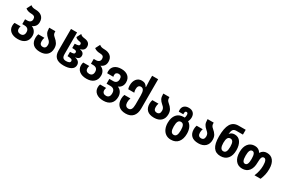

<svg xmlns="http://www.w3.org/2000/svg" viewBox="152 -2353 6164 4169"><g transform="rotate(30 3233.5 -268.5)"><path d="M32 -185Q32 -228 45 -261H197Q185 -233 185 -198Q185 -156 209.5 -134Q234 -112 277 -112Q322 -112 346.5 -138Q371 -164 371 -213Q371 -322 253 -322H203V-443H256Q306 -443 333 -466.5Q360 -490 360 -533Q360 -575 337.5 -594.5Q315 -614 269 -615Q217 -616 180.5 -626.5Q144 -637 112 -662L171 -777Q198 -755 226 -747Q254 -739 297 -739Q399 -738 455.5 -688.5Q512 -639 512 -547Q512 -433 403 -388Q460 -367 492 -320Q524 -273 524 -210Q524 -107 459 -48.5Q394 10 278 10Q164 10 98 -42.5Q32 -95 32 -185Z M599 -208Q599 -258 615 -304H768Q752 -261 752 -210Q752 -115 835 -115Q873 -115 893 -138.5Q913 -162 913 -209Q913 -245 898.5 -272Q884 -299 849 -327Q794 -374 772 -417Q750 -460 750 -532V-547H903V-531Q903 -495 914.5 -472Q926 -449 954 -426Q1015 -376 1043 -327.5Q1071 -279 1071 -212Q1071 -107 1008.5 -48.5Q946 10 834 10Q717 10 658 -46.5Q599 -103 599 -208Z M1172 -218V-760H1324V-214Q1324 -153 1348.5 -127Q1373 -101 1425 -101Q1470 -101 1498.5 -114Q1527 -127 1527 -156Q1527 -188 1497.5 -199Q1468 -210 1410 -210H1402V-318H1408Q1464 -318 1489.5 -328Q1515 -338 1515 -367Q1515 -396 1490 -405Q1465 -414 1409 -414H1402V-523H1408Q1462 -523 1489.5 -533.5Q1517 -544 1517 -571Q1517 -595 1503 -605Q1489 -615 1459 -619Q1423 -624 1401 -635Q1379 -646 1362 -666L1420 -776Q1438 -754 1462.5 -744Q1487 -734 1529 -729Q1670 -714 1670 -598Q1670 -550 1643 -520.5Q1616 -491 1560 -476Q1616 -466 1642.5 -440Q1669 -414 1669 -371Q1669 -328 1641.5 -303Q1614 -278 1555 -269Q1614 -261 1647 -228.5Q1680 -196 1680 -145Q1680 -71 1612 -30.5Q1544 10 1424 10Q1295 10 1233.5 -47Q1172 -104 1172 -218Z M1754 -185Q1754 -228 1767 -261H1919Q1907 -233 1907 -198Q1907 -156 1931.5 -134Q1956 -112 1999 -112Q2044 -112 2068.5 -138Q2093 -164 2093 -213Q2093 -322 1975 -322H1925V-443H1978Q2028 -443 2055 -466.5Q2082 -490 2082 -533Q2082 -575 2059.5 -594.5Q2037 -614 1991 -615Q1939 -616 1902.5 -626.5Q1866 -637 1834 -662L1893 -777Q1920 -755 1948 -747Q1976 -739 2019 -739Q2121 -738 2177.5 -688.5Q2234 -639 2234 -547Q2234 -433 2125 -388Q2182 -367 2214 -320Q2246 -273 2246 -210Q2246 -107 2181 -48.5Q2116 10 2000 10Q1886 10 1820 -42.5Q1754 -95 1754 -185Z M2308 45Q2308 5 2322 -31H2474Q2461 2 2461 32Q2462 73 2486 95.5Q2510 118 2553 118Q2599 118 2623 89.5Q2647 61 2647 4Q2647 -116 2529 -116H2435V-237H2532Q2583 -237 2609.5 -265.5Q2636 -294 2636 -346Q2636 -390 2615 -412Q2594 -434 2558 -434Q2524 -434 2503 -415Q2482 -396 2482 -361Q2482 -338 2489 -319H2335Q2329 -337 2329 -364Q2329 -454 2390 -505Q2451 -556 2560 -556Q2666 -556 2727.5 -502Q2789 -448 2789 -353Q2789 -294 2760 -250Q2731 -206 2679 -185Q2736 -162 2768 -112.5Q2800 -63 2800 5Q2800 116 2736 178Q2672 240 2555 240Q2441 240 2374.5 187.5Q2308 135 2308 45Z M2873 9Q2873 -47 2892 -98H3044Q3025 -48 3025 9Q3025 60 3048 89Q3071 118 3114 118Q3161 118 3183.5 80Q3206 42 3206 -40V-266Q3206 -354 3183.5 -393.5Q3161 -433 3117 -433Q3079 -433 3059.5 -406.5Q3040 -380 3040 -329Q3040 -286 3054 -247H2903Q2888 -288 2888 -336Q2888 -436 2936.5 -497Q2985 -558 3068 -558Q3120 -558 3152.5 -537.5Q3185 -517 3206 -479H3213Q3206 -579 3206 -637V-760H3357V-26Q3357 101 3294.5 170.5Q3232 240 3114 240Q2998 240 2935.5 179Q2873 118 2873 9Z M3459 -208Q3459 -258 3475 -304H3628Q3612 -261 3612 -210Q3612 -115 3695 -115Q3733 -115 3753 -138.5Q3773 -162 3773 -209Q3773 -245 3758.5 -272Q3744 -299 3709 -327Q3654 -374 3632 -417Q3610 -460 3610 -532V-547H3763V-531Q3763 -495 3774.5 -472Q3786 -449 3814 -426Q3875 -376 3903 -327.5Q3931 -279 3931 -212Q3931 -107 3868.5 -48.5Q3806 10 3694 10Q3577 10 3518 -46.5Q3459 -103 3459 -208Z M4009 -46Q4009 -177 4071 -252.5Q4133 -328 4252 -328Q4265 -328 4273 -327Q4286 -356 4286 -399Q4286 -426 4275.5 -440Q4265 -454 4247 -454Q4210 -454 4210 -401Q4210 -383 4211 -374H4096Q4092 -390 4092 -413Q4092 -482 4133.5 -519.5Q4175 -557 4247 -557Q4320 -557 4361.5 -516.5Q4403 -476 4403 -405Q4403 -346 4376 -295Q4431 -263 4461 -198.5Q4491 -134 4491 -46Q4491 84 4429.5 162Q4368 240 4249 240Q4173 240 4119 203Q4065 166 4037 101.5Q4009 37 4009 -46ZM4338 -46Q4338 -128 4317.5 -167.5Q4297 -207 4250 -207Q4204 -207 4183 -167Q4162 -127 4162 -45Q4162 37 4183.5 77.5Q4205 118 4251 118Q4297 118 4317.5 78Q4338 38 4338 -46Z M4569 -208Q4569 -258 4585 -304H4738Q4722 -261 4722 -210Q4722 -115 4805 -115Q4843 -115 4863 -138.5Q4883 -162 4883 -209Q4883 -245 4868.5 -272Q4854 -299 4819 -327Q4764 -374 4742 -417Q4720 -460 4720 -532V-547H4873V-531Q4873 -495 4884.5 -472Q4896 -449 4924 -426Q4985 -376 5013 -327.5Q5041 -279 5041 -212Q5041 -107 4978.5 -48.5Q4916 10 4804 10Q4687 10 4628 -46.5Q4569 -103 4569 -208Z M5121 -345Q5121 -556 5181.5 -658Q5242 -760 5373 -760H5552V-639H5388Q5330 -639 5306.5 -607Q5283 -575 5275 -499H5278Q5321 -554 5398 -554Q5496 -554 5548 -476.5Q5600 -399 5600 -273Q5600 -140 5537 -65Q5474 10 5359 10Q5239 10 5180 -76Q5121 -162 5121 -345ZM5447 -272Q5447 -354 5426 -392.5Q5405 -431 5360 -431Q5315 -431 5294 -392Q5273 -353 5273 -271Q5273 -193 5295 -152.5Q5317 -112 5361 -112Q5406 -112 5426.5 -151Q5447 -190 5447 -272Z M5678 -275Q5678 -408 5738 -483Q5798 -558 5903 -558Q6004 -558 6054 -473H6057Q6107 -558 6207 -558Q6310 -558 6366 -484Q6422 -410 6422 -279Q6422 -201 6408 -136.5Q6394 -72 6364 0H6211Q6270 -138 6270 -274Q6270 -436 6200 -436Q6162 -436 6146.5 -398.5Q6131 -361 6131 -275Q6131 -139 6071.5 -64.5Q6012 10 5903 10Q5799 10 5738.5 -65Q5678 -140 5678 -275ZM5980 -275Q5980 -358 5962 -397.5Q5944 -437 5908 -437Q5868 -437 5849.5 -397Q5831 -357 5831 -275Q5831 -191 5849 -151.5Q5867 -112 5906 -112Q5944 -112 5962 -151Q5980 -190 5980 -275Z"/></g></svg>

Font: Noto Sans Georgian Bold Narrow
Style: Regular
Weight: 700
Width: 4
Designer: Monotype Design team
Foundry: Monotype Imaging Inc.
Version: Version 1.000